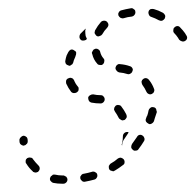

<svg xmlns="http://www.w3.org/2000/svg" viewBox="-20 -467 472 464"><path d="M113 -45Q111 -45 109 -45Q107 -45 106 -43Q104 -42 103 -41Q102 -39 101 -37Q100 -33 102 -30Q105 -26 109 -25Q119 -23 130 -23H133Q137 -23 140 -26Q143 -29 143 -33Q143 -35 142 -37Q141 -38 140 -40Q138 -41 136 -42Q135 -43 133 -43H130Q122 -43 113 -45ZM179 -46Q177 -45 176 -43Q175 -41 174 -40Q174 -38 174 -36Q175 -32 179 -29Q182 -27 186 -28Q197 -30 208 -33Q212 -34 214 -38Q216 -41 215 -45Q215 -47 213 -49Q212 -50 210 -51Q209 -52 207 -52Q205 -53 203 -52Q193 -49 182 -47Q180 -47 179 -46ZM54 -86Q50 -87 46 -85Q45 -84 43 -82Q42 -80 42 -78Q42 -76 42 -75Q42 -73 44 -71Q50 -61 59 -53Q60 -51 62 -51Q64 -50 66 -50Q68 -50 70 -51Q72 -51 73 -53Q76 -56 76 -60Q76 -64 73 -67Q66 -74 60 -82Q58 -86 54 -86ZM245 -69Q244 -68 243 -66Q243 -64 243 -62Q243 -60 244 -58Q245 -56 247 -55Q249 -54 251 -54Q252 -53 254 -53Q256 -54 258 -55Q268 -61 277 -68Q279 -69 280 -71Q281 -72 281 -74Q281 -76 281 -78Q280 -80 279 -82Q276 -85 272 -86Q268 -86 265 -84Q257 -77 248 -72Q246 -71 245 -69ZM299 -119Q297 -115 297 -111Q298 -107 301 -105Q304 -102 308 -103Q313 -103 315 -107Q322 -116 328 -126Q330 -129 329 -133Q328 -137 325 -139Q321 -142 317 -141Q313 -140 311 -136Q305 -127 299 -119ZM45 -135Q42 -138 38 -139Q34 -139 31 -136Q28 -134 27 -130Q27 -128 27 -126Q27 -122 29 -119Q32 -116 36 -115Q38 -115 40 -116Q42 -116 43 -118Q45 -119 46 -121Q47 -123 47 -125Q47 -126 47 -127Q47 -132 45 -135ZM277 -138Q277 -142 280 -145Q283 -148 287 -148Q288 -148 289 -148Q290 -147 291 -147Q286 -139 281 -132Q277 -127 276 -121Q275 -118 275 -115Q274 -117 274 -118Q274 -119 275 -120Q277 -129 277 -138ZM333 -181Q331 -177 333 -173Q335 -170 339 -168Q340 -167 342 -167Q344 -167 346 -168Q348 -169 349 -170Q351 -172 352 -174Q353 -177 354 -181Q357 -189 359 -196Q359 -198 358 -200Q358 -202 357 -204Q356 -206 354 -207Q352 -208 350 -208Q346 -209 343 -206Q340 -204 339 -200Q338 -194 336 -188Q334 -185 333 -181ZM270 -179Q271 -178 273 -177Q275 -176 277 -176Q279 -177 281 -177Q284 -179 286 -183Q287 -187 285 -191Q280 -201 273 -210Q272 -211 271 -212Q269 -213 267 -213Q265 -214 263 -213Q261 -213 259 -211Q258 -210 257 -208Q256 -207 256 -205Q255 -203 256 -201Q257 -199 258 -197Q263 -190 267 -182Q268 -180 270 -179ZM230 -220Q233 -223 233 -227Q233 -231 230 -234Q228 -237 223 -237Q214 -237 205 -239Q201 -239 198 -237Q194 -235 193 -231Q193 -227 195 -223Q197 -220 201 -219Q212 -217 223 -217Q227 -217 230 -220ZM336 -242Q337 -241 339 -240Q341 -239 343 -239Q345 -239 347 -240Q351 -242 352 -245Q354 -249 352 -253Q348 -264 340 -274Q338 -277 334 -278Q330 -279 326 -276Q323 -274 322 -270Q322 -266 324 -262Q330 -254 334 -245Q335 -244 336 -242ZM159 -242Q163 -242 166 -244Q168 -246 169 -247Q170 -249 170 -251Q170 -253 170 -255Q169 -257 168 -258Q162 -265 159 -273Q158 -275 157 -276Q155 -278 154 -278Q152 -279 150 -279Q148 -279 146 -278Q142 -277 140 -273Q139 -269 140 -265Q145 -254 152 -245Q155 -242 159 -242ZM295 -289Q299 -291 300 -295Q302 -299 300 -302Q298 -306 294 -307Q283 -311 270 -312Q266 -313 263 -310Q260 -308 259 -303Q259 -299 262 -296Q264 -293 268 -292Q279 -291 288 -288Q292 -287 295 -289ZM138 -321Q137 -317 139 -313Q141 -310 145 -309Q147 -308 149 -308Q151 -309 152 -310Q154 -311 155 -312Q156 -314 157 -316Q158 -321 160 -325Q162 -329 163 -333Q164 -335 164 -337Q164 -339 164 -341Q163 -343 161 -344Q160 -345 158 -346Q155 -348 151 -347Q147 -345 145 -341Q143 -337 141 -333Q139 -327 138 -321ZM222 -310Q226 -309 229 -312Q232 -315 232 -319Q233 -323 230 -326Q224 -333 222 -342Q221 -346 217 -348Q214 -350 210 -349Q208 -348 206 -347Q205 -346 204 -344Q203 -342 202 -340Q202 -338 203 -336Q206 -323 215 -313Q217 -310 222 -310ZM416 -400Q413 -404 409 -404Q405 -404 402 -401Q399 -399 399 -395Q398 -390 401 -387Q406 -382 410 -376Q412 -373 413 -371Q416 -368 420 -367Q424 -366 427 -368Q431 -370 432 -374Q433 -378 430 -382Q429 -384 427 -387Q422 -394 416 -400ZM186 -370Q184 -369 182 -369Q180 -369 178 -369Q177 -370 175 -371Q172 -374 172 -378Q172 -382 174 -385Q181 -392 187 -398Q187 -396 186 -393Q186 -386 187 -380Q189 -376 190 -373Q190 -373 189 -372Q188 -370 186 -370ZM209 -390Q208 -388 209 -386Q210 -384 211 -383Q212 -381 214 -380Q217 -378 221 -380Q225 -381 227 -384Q232 -393 239 -400Q240 -401 241 -403Q242 -405 242 -407Q242 -409 241 -411Q240 -412 239 -414Q236 -417 232 -417Q227 -417 224 -414Q216 -405 210 -394Q209 -392 209 -390ZM344 -445Q340 -443 339 -439Q338 -435 340 -431Q342 -427 346 -426Q355 -423 364 -418Q368 -416 372 -417Q376 -419 378 -422Q380 -426 379 -430Q377 -434 374 -436Q363 -442 352 -445Q348 -446 344 -445ZM267 -437Q265 -434 266 -430Q268 -426 271 -424Q275 -422 279 -423Q288 -426 299 -427Q303 -428 305 -431Q308 -435 307 -439Q307 -443 303 -445Q300 -448 296 -447Q284 -445 273 -442Q269 -441 267 -437Z"/></svg>

Font: FRB American Cursive Dashed Light
Style: Italic
Weight: 300
Italic angle: -25°
Version: Version 2.0;Modular Font Editor K font №1